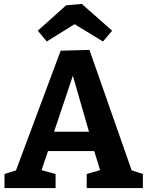

<svg xmlns="http://www.w3.org/2000/svg" viewBox="-20 -961 753 981"><path d="M661 -67 624 -100 710 -72V0H423V-72L510 -97L496 -77L456 -207L478 -189H214L231 -206L188 -79L184 -94L264 -72V0H3V-72L86 -98L54 -70L290 -702L437 -706ZM250 -269 240 -288H455L441 -266L337 -627H370ZM219 -749 173 -804 318 -934 398 -941 553 -804 506 -749 311 -868 408 -867Z"/></svg>

Font: Bitter Thin
Style: Bold
Weight: 700
Version: Version 3.021